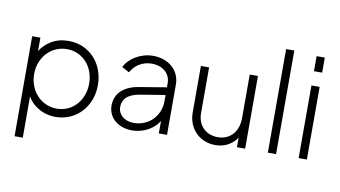

<svg xmlns="http://www.w3.org/2000/svg" viewBox="-89 -970 2444 1382"><g transform="rotate(10 1133.0 -278.5)"><path d="M143 200V-101C161 -69 186 -43 219 -24C257 0 300 12 349 12C499 12 610 -109 610 -265C610 -425 499 -543 349 -543C300 -543 257 -532 220 -509C188 -489 162 -464 143 -433V-531H83V200ZM347 -48C232 -48 144 -142 144 -266C144 -390 233 -483 347 -483C461 -483 546 -390 546 -266C546 -142 461 -48 347 -48Z M906 12C971 12 1026 -12 1066 -48C1081 -61 1093 -76 1102 -91V0H1162V-367C1162 -470 1081 -543 965 -543C874 -543 790 -489 760 -425L814 -396C842 -449 898 -486 965 -486C1046 -486 1102 -438 1102 -367V-337L903 -304C780 -284 732 -216 732 -138C732 -50 807 12 906 12ZM1102 -281V-235C1102 -132 1025 -43 910 -43C843 -43 795 -83 795 -140C795 -193 828 -236 919 -251Z M1515 12C1557 12 1593 1 1624 -20C1645 -34 1661 -51 1673 -71V0H1733V-531H1673V-212C1673 -116 1616 -47 1524 -47C1440 -47 1376 -103 1376 -197V-531H1316V-192C1316 -67 1407 12 1515 12Z M1959 0V-757H1899V0Z M2184 -635V-745H2124V-635ZM2184 0V-531H2124V0Z"/></g></svg>

Font: Plus Jakarta Sans Light
Style: Regular
Weight: 300
Designer: Gumpita Rahayu
Foundry: Tokotype
Version: Version 2.071;gftools[0.9.30]